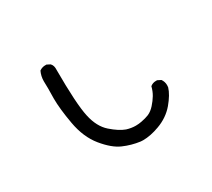

<svg xmlns="http://www.w3.org/2000/svg" viewBox="-130 -894 1259 1141"><g transform="rotate(-30 500.0 -323.5)"><path d="M224.6 -535.2 223.6 -584Q223.6 -619.1 238.3 -649.4Q250 -657.2 259.8 -659.7Q269.5 -662.1 275.4 -662.1Q281.2 -662.1 287.1 -662.1L309.6 -650.4Q318.4 -640.6 320.8 -630.9Q323.2 -621.1 323.2 -615.2Q323.2 -609.4 323.2 -606.4Q323.2 -369.1 342.8 -281.2Q361.3 -195.3 412.1 -150.9Q462.9 -106.4 503.9 -91.8Q535.2 -82 565.4 -82Q585.9 -82 605.5 -85.9Q636.7 -91.8 658.2 -100.6Q682.6 -111.3 704.1 -135.3Q725.6 -159.2 740.2 -183.6Q754.9 -208 762.7 -239.3Q779.3 -252.9 800.8 -252.9Q803.7 -252.9 809.6 -252.9L833 -241.2Q846.7 -221.7 846.7 -198.2Q846.7 -188.5 845.7 -183.6Q833 -140.6 788.1 -86.9Q742.2 -33.2 671.9 -7.8Q611.3 14.6 559.6 14.6Q548.8 14.6 543 13.7Q484.4 5.9 430.7 -17.6Q376 -41 318.8 -110.8Q261.7 -180.7 242.7 -288.1Q223.6 -395.5 223.6 -465.8Z"/></g></svg>

Font: JasonHandwriting2
Style: SemiBold
Weight: 600
Version: Version 1.04.7